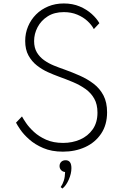

<svg xmlns="http://www.w3.org/2000/svg" viewBox="-20 -860 724 1109"><path d="M343.5 16Q278 16 229.8 -4.8Q181.5 -25.5 148.8 -54.8Q116 -84 97.5 -111.2Q79 -138.5 72.5 -151.5L107 -187.5Q114 -174 131 -149Q148 -124 176.5 -97.8Q205 -71.5 246.5 -53Q288 -34.5 344.5 -34.5Q398 -34.5 443 -54.2Q488 -74 515.5 -113Q543 -152 543 -209.5Q543 -257.5 524.2 -290.5Q505.5 -323.5 473.5 -346.2Q441.5 -369 401.5 -385.8Q361.5 -402.5 318.5 -418Q289.5 -428.5 256.2 -443.5Q223 -458.5 193.2 -481.8Q163.5 -505 144.5 -539.5Q125.5 -574 125.5 -623.5Q125.5 -668 142 -707.2Q158.5 -746.5 188 -776.2Q217.5 -806 258.5 -823Q299.5 -840 348.5 -840Q399.5 -840 440.2 -822.8Q481 -805.5 510 -779.2Q539 -753 554 -726L522 -692Q509.5 -716 485.2 -738.5Q461 -761 426.2 -775.5Q391.5 -790 348.5 -790Q293.5 -790 255.2 -765.5Q217 -741 197 -702.8Q177 -664.5 177 -623Q177 -584 193 -557.2Q209 -530.5 234.8 -512.2Q260.5 -494 291 -481.5Q321.5 -469 351 -459Q397 -442.5 441 -423Q485 -403.5 520.8 -376.2Q556.5 -349 577.5 -309Q598.5 -269 598.5 -211.5Q598.5 -139 564.2 -88Q530 -37 472.2 -10.5Q414.5 16 343.5 16ZM340.5 229 330.5 220.5Q342 204.5 348.8 182.8Q355.5 161 356 133.5Q342.5 132.5 333.2 122.8Q324 113 324 99.5Q324 84.5 333.5 75Q343 65.5 359 65.5Q375.5 65.5 384 76.8Q392.5 88 392.5 111.5Q392.5 143 377 178Q361.5 213 340.5 229Z"/></svg>

Font: Spartan Thin Light
Style: Regular
Weight: 300
Version: Version 1.004